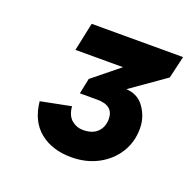

<svg xmlns="http://www.w3.org/2000/svg" viewBox="-70 -761 458 454"><g transform="rotate(20 159.5 -533.5)"><path d="M151 -377Q103 -377 72 -402Q41 -427 36 -476L112 -491Q114 -468 126.5 -457.5Q139 -447 155 -447Q179 -447 191.5 -459.5Q204 -472 204 -492Q204 -526 163 -526H119L127 -565L253 -667L306 -634L181 -546L175 -569Q186 -571 196.5 -572Q207 -573 214 -573Q247 -573 264 -549Q281 -525 281 -496Q281 -462 264 -435Q247 -408 217.5 -392.5Q188 -377 151 -377ZM74 -619 89 -690H319L306 -634L274 -619Z"/></g></svg>

Font: Radio Canada Big Medium
Style: Italic
Weight: 500
Italic angle: -12°
Designer: Étienne Aubert Bonn
Foundry: Coppers and Brasses
Version: Version 1.001